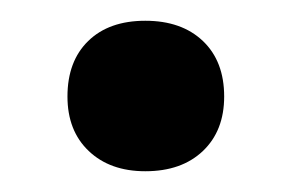

<svg xmlns="http://www.w3.org/2000/svg" viewBox="-20 -447 280 185"><path d="M196 -354Q196 -321 175.5 -301.5Q155 -282 120 -282Q86 -282 65.5 -301.5Q45 -321 45 -354Q45 -388 65 -407.5Q85 -427 120 -427Q155 -427 175.5 -407.5Q196 -388 196 -354Z"/></svg>

Font: Work Sans Medium
Style: Regular
Weight: 500
Designer: Wei Huang
Foundry: Wei Huang
Version: Version 1.500